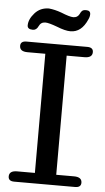

<svg xmlns="http://www.w3.org/2000/svg" viewBox="-60 -931 528 968"><g transform="rotate(5 204.0 -446.5)"><path d="M137 -813Q114 -813 104.5 -792Q95 -771 77 -771Q49 -771 49 -791Q49 -822 77 -853.5Q105 -885 149 -885Q179 -882 212 -870Q256 -852 274 -852Q295 -852 304 -869Q305 -870 306.5 -873.5Q308 -877 309 -878.5Q310 -880 312 -883Q314 -886 316 -887.5Q318 -889 320.5 -890.5Q323 -892 327 -892.5Q331 -893 336 -893Q358 -893 358 -874Q358 -861 351 -847Q322 -780 266 -780Q239 -780 197 -797Q154 -813 137 -813ZM50 0Q20 0 20 -24Q20 -53 60 -53H150V-656H60Q20 -656 20 -685Q20 -709 50 -709H358Q388 -709 388 -685Q388 -656 348 -656H258V-53H348Q388 -53 388 -24Q388 0 358 0Z"/></g></svg>

Font: Marmelad
Style: Regular
Weight: 400
Designer: Manvel Shmavonyan
Foundry: Cyreal
Version: Version 1.001;PS 001.001;hotconv 1.0.88;makeotf.lib2.5.64775